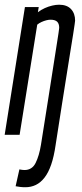

<svg xmlns="http://www.w3.org/2000/svg" viewBox="-25 -566 344 806"><path d="M208.4 43.1Q201.5 90.9 189.9 124.8Q178.3 158.7 161.8 179.7Q145.4 200.7 125.4 210.3Q105.4 220 81.7 220Q68.9 220 59.2 218.7Q49.5 217.4 40.6 215.8L56.4 145.1Q62.6 146.1 67.5 147Q72.4 147.8 77.5 147.8Q109.8 147.8 124.6 117.9Q139.5 87.9 147 41.5Q166.1 -78.5 179.2 -161.9Q192.3 -245.3 200.6 -298.9Q208.8 -352.5 213.8 -383.1Q218.9 -413.7 220.7 -427.4Q222.5 -441.2 223 -445Q223.5 -448.9 223.5 -449.9Q223.5 -466.6 214.8 -475Q206.1 -483.3 186.6 -483.3Q179.5 -483.3 169.4 -480.8Q159.3 -478.2 149.2 -473.6Q139.1 -469 131.3 -462.5L57.3 0H-5.4L79.6 -536.2H137.6L134 -514.7Q148.4 -525.4 163.4 -532.1Q178.4 -538.9 194 -542.5Q209.6 -546.2 223.2 -546.2Q255.9 -546.2 273.1 -527.9Q290.3 -509.5 290.3 -479.4Q290.3 -476.5 288.2 -462.9Q286.2 -449.3 282.2 -423.1Q278.2 -396.9 271.4 -356.2Q264.7 -315.6 255.8 -258.4Q247 -201.3 234.9 -126.7Q222.9 -52.1 208.4 43.1Z"/></svg>

Font: Georama
Style: Italic
Weight: 400
Width: 2
Italic angle: -9°
Designer: Jean-Baptiste Levee
Foundry: Production Type
Version: Version 1.000